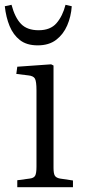

<svg xmlns="http://www.w3.org/2000/svg" viewBox="-24 -780 356 800"><path d="M48 0V-29L100 -36Q117 -38 122.5 -48Q128 -58 128 -85V-404Q128 -441 121.5 -452.5Q115 -464 93 -466L44 -472L48 -502L189 -512L199 -507V-81Q199 -57 204.5 -48Q210 -39 226 -36L280 -28V0ZM133 -591Q87 -591 59 -613Q31 -635 16 -671.5Q1 -708 -4 -754L24 -760Q38 -707 63.5 -680.5Q89 -654 137 -654Q186 -654 211.5 -683.5Q237 -713 249 -760L275 -754Q272 -711 256 -674Q240 -637 210 -614Q180 -591 133 -591Z"/></svg>

Font: Literata 36pt Light
Style: Regular
Weight: 300
Designer: Latin by Veronika Burian and Jose Scaglione. Greek by Irene Vlachou. Cyrillic by Vera Evstafieva.
Foundry: TypeTogether
Version: Version 3.002